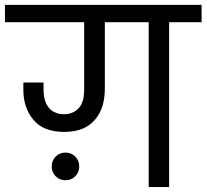

<svg xmlns="http://www.w3.org/2000/svg" viewBox="-47 -760 839 780"><path d="M378.9 -399.9Q378.9 -363.3 370.1 -332Q361.3 -301.3 340.8 -275.9Q319.8 -250.5 290 -237.8Q257.3 -224.1 214.8 -224.1Q129.9 -224.1 89.8 -272Q47.9 -320.8 47.9 -395V-424.8H129.9V-394Q129.9 -374 133.8 -358.9Q138.7 -339.4 147.9 -327.1Q158.2 -311.5 172.9 -305.2Q190.4 -295.9 211.9 -295.9Q235.4 -295.9 252.9 -305.2Q266.6 -312 278.8 -328.1Q287.6 -341.3 292 -360.8Q294.9 -378.9 294.9 -397V-669.9H-26.9V-740.2H772V-669.9H640.1V0H557.1V-669.9H378.9ZM163.1 -83Q163.1 -107.9 179.2 -124Q195.3 -140.1 219.2 -140.1Q242.7 -140.1 258.8 -124Q274.9 -107.9 274.9 -83Q274.9 -60.1 258.8 -43.9Q242.7 -27.8 219.2 -27.8Q195.3 -27.8 179.2 -43.9Q163.1 -60.1 163.1 -83Z"/></svg>

Font: PoppinsZ
Style: Regular
Weight: 400
Designer: Ninad Kale (Devanagari), Jonny Pinhorn (Latin)
Foundry: Indian Type Foundry
Version: Version 3.002;FEAKit 1.0